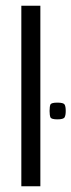

<svg xmlns="http://www.w3.org/2000/svg" viewBox="-20 -646 248 666"><path d="M54 -626H120V0H54ZM179 -232Q158 -232 155 -239Q152 -246 152 -261Q152 -277 155 -283.5Q158 -290 179 -290Q200 -290 204 -283.5Q208 -277 208 -261Q208 -246 204 -239Q200 -232 179 -232Z"/></svg>

Font: Smooch Sans Medium
Style: Regular
Weight: 500
Designer: Robert E. Leuschke
Foundry: Robert E. Leuschke
Version: Version 1.010; ttfautohint (v1.8.3)